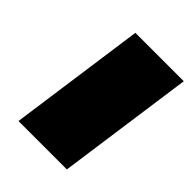

<svg xmlns="http://www.w3.org/2000/svg" viewBox="-153 -581 662 662"><g transform="rotate(45 178.0 -250.0)"><path d="M286 0H50L120 -500H356Z"/></g></svg>

Font: Fivo Sans Modern ExtBlk
Style: Regular
Weight: 900
Designer: Alexander Slobzheninov
Foundry: Alexander Slobzheninov
Version: 1.0